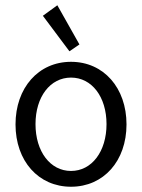

<svg xmlns="http://www.w3.org/2000/svg" viewBox="-20 -702 540 730"><path d="M244 -507 282 -533 198 -682 143 -642ZM250 8C374 8 461 -90 461 -229C461 -368 374 -467 250 -467C126 -467 39 -368 39 -229C39 -90 126 8 250 8ZM250 -52C171 -52 115 -126 115 -230C115 -334 171 -407 250 -407C329 -407 385 -334 385 -230C385 -126 329 -52 250 -52Z"/></svg>

Font: Inconsolata
Style: Regular
Weight: 400
Monospace: yes
Designer: Raph Levien, Cyreal, Brenton Simpson
Foundry: Raph Levien, Cyreal, Google
Version: Version 3.100